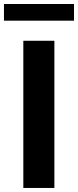

<svg xmlns="http://www.w3.org/2000/svg" viewBox="-52 -929 386 949"><path d="M216.8 -727.5V0H63.3V-727.5ZM313.7 -909.2V-826.8H-32.4V-909.2Z"/></svg>

Font: GitLab Sans
Style: Regular
Weight: 400
Designer: Rasmus Andersson
Foundry: Modifications by GitLab B.V., manufactured by rsms
Version: Version 4.000;git-c8fb6b7